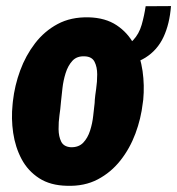

<svg xmlns="http://www.w3.org/2000/svg" viewBox="-20 -595 577 625"><path d="M454.1 -574.7 536.6 -575.2Q532.2 -517.1 512.2 -474.4Q492.2 -431.6 453.1 -407.2Q414.1 -382.8 354 -380.9L357.4 -442.4Q394 -443.8 413.3 -464.1Q432.6 -484.4 441.2 -514.4Q449.7 -544.4 454.1 -574.7ZM21 -255.4 22 -265.6Q27.8 -316.9 45.7 -365.5Q63.5 -414.1 94 -453.9Q124.5 -493.7 167.7 -516.8Q210.9 -540 269 -538.6Q323.2 -537.1 359.6 -512.9Q396 -488.8 416.7 -449.7Q437.5 -410.6 444.1 -363.8Q450.7 -316.9 446.3 -270.5L444.8 -259.8Q439 -209 420.9 -160.4Q402.8 -111.8 372.1 -72.8Q341.3 -33.7 298.1 -11Q254.9 11.7 198.2 9.8Q144 8.8 107.4 -14.9Q70.8 -38.6 50.3 -77.1Q29.8 -115.7 22.9 -162.4Q16.1 -209 21 -255.4ZM178.7 -265.6 177.7 -255.4Q176.8 -242.2 173.6 -220Q170.4 -197.8 170.7 -174.3Q170.9 -150.9 179.2 -134Q187.5 -117.2 210.9 -115.7Q236.3 -115.2 251 -130.6Q265.6 -146 273.2 -169.7Q280.8 -193.4 283.4 -218Q286.1 -242.7 288.1 -259.8L288.6 -270Q289.6 -282.7 293 -305.7Q296.4 -328.6 296.4 -352.8Q296.4 -377 287.8 -393.8Q279.3 -410.6 256.3 -411.6Q230.5 -413.1 215.8 -397.2Q201.2 -381.3 193.6 -356.9Q186 -332.5 183.3 -307.9Q180.7 -283.2 178.7 -265.6Z"/></svg>

Font: Roboto Condensed Black
Style: Italic
Weight: 900
Italic angle: -12°
Designer: Christian Robertson
Foundry: Google
Version: Version 3.008; 2023